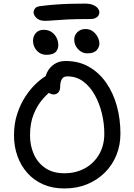

<svg xmlns="http://www.w3.org/2000/svg" viewBox="-20 -1056 760 1086"><path d="M344.2 10Q276.4 10 223.7 -13.3Q171 -36.6 134.3 -78.1Q97.6 -119.6 78.4 -173.9Q59.2 -228.2 59.2 -290Q59.2 -356.6 77.2 -411.5Q95.2 -466.4 122.9 -508.9Q150.6 -551.4 181.1 -580.4Q211.6 -609.4 236.7 -624.6Q261.8 -639.8 273.8 -639.8Q283.8 -639.8 292 -636.7Q300.2 -633.6 308.6 -620.8Q323.6 -599.4 313.1 -582Q302.6 -564.6 281.6 -550.8Q252.4 -530.6 221.8 -495.7Q191.2 -460.8 170.5 -410Q149.8 -359.2 149.8 -290Q149.8 -233 171.2 -184.2Q192.6 -135.4 236 -105.7Q279.4 -76 344.2 -76Q408.8 -76 459.8 -103.9Q510.8 -131.8 540.4 -182.3Q570 -232.8 570 -300Q570 -357.2 556.3 -414.3Q542.6 -471.4 515.9 -519.1Q489.2 -566.8 450.5 -595.4Q411.8 -624 360.8 -624Q338.4 -624 329.4 -607.6Q320.4 -591.2 320.4 -566.4Q320.4 -544.6 309.8 -533.2Q299.2 -521.8 284 -521.8Q271.4 -521.8 259.6 -528.9Q247.8 -536 240.2 -550.5Q232.6 -565 232.6 -585.2Q232.6 -618.8 246.5 -647.1Q260.4 -675.4 287.1 -693.2Q313.8 -711 351.2 -711Q425.4 -711 482.7 -678.4Q540 -645.8 580 -588.8Q620 -531.8 640.6 -457.6Q661.2 -383.4 661.2 -300Q661.2 -234.8 638.5 -178.7Q615.8 -122.6 573.3 -80.2Q530.8 -37.8 473 -13.9Q415.2 10 344.2 10ZM234.4 -938.2Q203.8 -938.2 186.9 -953.8Q170 -969.4 170 -986.4Q170 -996.8 177.7 -1007.8Q185.4 -1018.8 209.4 -1021.6Q254.6 -1027.4 295.5 -1030.4Q336.4 -1033.4 376.8 -1034.5Q417.2 -1035.6 459.6 -1035.6Q490.2 -1035.6 508.3 -1027.2Q526.4 -1018.8 534.2 -1007.9Q542 -997 542 -987.6Q542 -970 528.7 -959.2Q515.4 -948.4 491.8 -948.4Q410.4 -948.4 360.6 -945.9Q310.8 -943.4 281.7 -940.8Q252.6 -938.2 234.4 -938.2ZM242.4 -746Q220.4 -746 203.4 -756.9Q186.4 -767.8 176.6 -786.1Q166.8 -804.4 166.8 -825.6Q166.8 -852 183.2 -869.7Q199.6 -887.4 226.2 -887.4Q254 -887.4 272.5 -874.3Q291 -861.2 300.4 -841.5Q309.8 -821.8 309.8 -801.6Q309.8 -776.8 294.2 -761.4Q278.6 -746 242.4 -746ZM473.8 -754.2Q443.6 -754.2 421.7 -777.7Q399.8 -801.2 399.8 -831.8Q399.8 -857.2 418 -874.5Q436.2 -891.8 463.2 -891.8Q488 -891.8 505.4 -878.7Q522.8 -865.6 532.5 -846.4Q542.2 -827.2 542.2 -808.6Q542.2 -789.8 526.7 -772Q511.2 -754.2 473.8 -754.2Z"/></svg>

Font: Shantell Sans Light
Style: Regular
Weight: 300
Designer: Stephen Nixon, Anya Danilova, Shantell Martin
Foundry: Arrow Type
Version: Version 1.011;[c5ecc13dd]